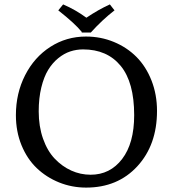

<svg xmlns="http://www.w3.org/2000/svg" viewBox="-20 -830 781 867"><path d="M355 -606.9Q325.2 -606.9 297.1 -597.7Q269 -588.4 242.9 -567.1Q216.8 -545.9 197.5 -514.4Q178.2 -482.9 166.5 -434.8Q154.8 -386.7 154.8 -327.1Q154.8 -259.3 174.3 -203.9Q193.8 -148.4 227.1 -113.5Q260.3 -78.6 301.8 -59.8Q343.3 -41 389.2 -41Q477.1 -41 531.5 -112.1Q585.9 -183.1 585.9 -310.1Q585.9 -458.5 524.9 -532.7Q463.9 -606.9 355 -606.9ZM689 -329.1Q689 -175.8 600.3 -79.3Q511.7 17.1 369.1 17.1Q304.7 17.1 247.1 -6.1Q189.5 -29.3 146 -70.8Q102.5 -112.3 77.1 -174.3Q51.8 -236.3 51.8 -310.1Q51.8 -408.7 93.3 -490.2Q134.8 -571.8 207.3 -618.4Q279.8 -665 368.2 -665Q435.1 -665 494.1 -640.6Q553.2 -616.2 596.2 -573Q639.2 -529.8 664.1 -466.6Q689 -403.3 689 -329.1ZM349.1 -683.1V-686Q318.8 -723.6 243.2 -783.2L265.1 -810.1Q321.8 -785.6 370.1 -750Q424.3 -786.6 476.1 -810.1L497.1 -783.2Q441.4 -740.2 390.1 -683.1Z"/></svg>

Font: Linear Smooth Low Contrast
Style: Regular
Weight: 500
Designer: Philipp H. Poll, Flanker
Foundry: Philipp H. Poll, reworked by Flanker
Version: Version 1.010 | FøM Fix